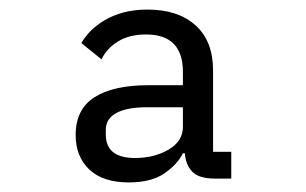

<svg xmlns="http://www.w3.org/2000/svg" viewBox="-20 -730 640 401"><path d="M429 -357Q396 -357 382 -371Q368 -385 366 -410H362Q351 -387 323.5 -368Q296 -349 249 -349Q195 -349 166.5 -376Q138 -403 138 -448Q138 -502 177.5 -527Q217 -552 289 -552H362V-580Q362 -658 285 -658Q250 -658 226.5 -643.5Q203 -629 192 -606L150 -640Q157 -653 169.5 -665.5Q182 -678 199 -688Q216 -698 238 -704Q260 -710 288 -710Q352 -710 388.5 -677Q425 -644 425 -583V-413H463V-357ZM287 -506Q245 -506 223 -494Q201 -482 201 -459V-449Q201 -400 262 -400Q302 -400 332 -417.5Q362 -435 362 -465V-506Z"/></svg>

Font: PlemolJP35 Console
Style: Regular
Weight: 400
Version: v2.0.3; ttfautohint (v1.8.4.7-5d5b-dirty) -l 6 -r 45 -G 200 